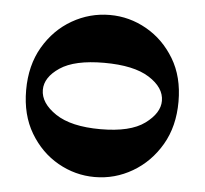

<svg xmlns="http://www.w3.org/2000/svg" viewBox="-42 -519 616 578"><g transform="rotate(5 266.0 -230.0)"><path d="M268 -475Q327 -475 379 -445.5Q431 -416 463.5 -362Q496 -308 496 -233Q496 -158 463.5 -102.5Q431 -47 378 -16Q325 15 264 15Q205 15 153 -14.5Q101 -44 68.5 -98.5Q36 -153 36 -228Q36 -303 68.5 -358.5Q101 -414 154 -444.5Q207 -475 268 -475ZM269 -130Q359 -130 402.5 -162Q446 -194 446 -231Q446 -271 399.5 -300.5Q353 -330 263 -330Q174 -330 130 -300.5Q86 -271 86 -233Q86 -193 133 -161.5Q180 -130 269 -130Z"/></g></svg>

Font: Bona Nova
Style: Bold
Weight: 700
Designer: Mateusz Machalski
Foundry: Capitalics
Version: Version 4.001; ttfautohint (v1.8.3)